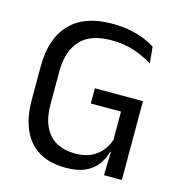

<svg xmlns="http://www.w3.org/2000/svg" viewBox="-100 -740 790 841"><g transform="rotate(15 295.0 -319.0)"><path d="M272 12Q199.5 12 150.5 -17.2Q101.5 -46.5 76.8 -102.5Q52 -158.5 52 -238V-389Q52 -515 116.8 -582.8Q181.5 -650.5 307 -650.5Q352 -650.5 388.8 -643.2Q425.5 -636 454 -624.2Q482.5 -612.5 503 -599.5L510.5 -524.5Q476 -546.5 429.2 -563Q382.5 -579.5 321 -579.5Q228 -579.5 182.2 -530Q136.5 -480.5 136.5 -387.5V-238.5Q136.5 -152.5 176.8 -105.8Q217 -59 297.5 -59Q338.5 -59 367.8 -73Q397 -87 415.8 -110Q434.5 -133 443 -160.5V-318L456.5 -288.5H306V-357.5H524V-105L442.5 -105.5Q434.5 -74.5 415 -47.5Q395.5 -20.5 360.5 -4.2Q325.5 12 272 12ZM443 0 446.5 -132H524V0Z"/></g></svg>

Font: Anek Kannada
Style: Regular
Weight: 400
Version: Version 1.003